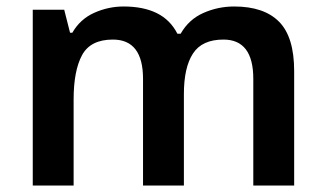

<svg xmlns="http://www.w3.org/2000/svg" viewBox="-20 -572 1004 592"><path d="M702 -552Q794 -552 840.5 -505Q887 -458 887 -353V0H761V-329Q761 -450 669 -450Q603 -450 575 -407Q547 -364 547 -282V0H421V-329Q421 -450 328 -450Q259 -450 233 -402Q207 -354 207 -265V0H81V-542H178L196 -471H203Q227 -513 270.5 -532.5Q314 -552 361 -552Q422 -552 463.5 -531.5Q505 -511 527 -468H537Q562 -512 607 -532Q652 -552 702 -552Z"/></svg>

Font: Noto Sans Gujarati SemiBold
Style: Regular
Weight: 600
Designer: Jelle Bosma - Monotype Design Team, Universal Thirst
Foundry: Monotype Imaging Inc.
Version: Version 2.106; ttfautohint (v1.8.4.7-5d5b)